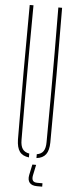

<svg xmlns="http://www.w3.org/2000/svg" viewBox="-63 -832 402 1016"><g transform="rotate(5 138.5 -324.0)"><path d="M52.5 -85Q51 -264.5 51 -442.8Q51 -621 52.5 -800H72.5Q71.5 -680.5 71 -561.5Q70.5 -442.5 70.5 -323.5Q70.5 -204.5 71.5 -85Q71.5 -53.5 82.8 -37Q94 -20.5 118.5 -16.5V4Q84.5 0 69 -21.2Q53.5 -42.5 52.5 -85ZM158.5 4V-16.5Q183 -20.5 193.8 -37Q204.5 -53.5 204.5 -85Q205.5 -204.5 205.8 -323.5Q206 -442.5 205.8 -561.5Q205.5 -680.5 204.5 -800H224.5Q226 -621 226 -442.8Q226 -264.5 224.5 -85Q224 -42.5 208.2 -21.2Q192.5 0 158.5 4ZM202 152H175Q146.5 152 134.8 137.5Q123 123 128 97L140 40H160L148 97Q144.5 115.5 150.8 124.8Q157 134 175 134H202Z"/></g></svg>

Font: Big Shoulders Stencil Display Thin Thin
Style: Regular
Weight: 250
Version: Version 2.001